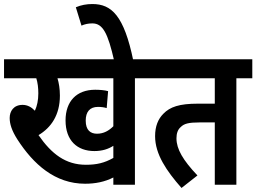

<svg xmlns="http://www.w3.org/2000/svg" viewBox="-20 -916 1271 952"><path d="M649 -528H729V-622H0V-528H160C167 -506 170 -480 170 -453C170 -419 164 -391 153 -367C136 -385 116 -396 92 -396C47 -396 28 -364 28 -331C28 -302 38 -269 66 -225C146 -101 253 -5 402 -5C452 -5 499 -14 542 -36V0H649ZM461 -253C429 -253 405 -270 405 -318C405 -361 425 -386 466 -386C481 -386 497 -384 509 -380L516 -464C500 -469 473 -471 452 -471C359 -471 305 -413 305 -319C305 -219 363 -167 448 -167C487 -167 517 -177 542 -193V-133C498 -108 459 -99 406 -99C306 -99 236 -152 171 -246C233 -283 277 -345 277 -442C277 -476 272 -505 265 -528H542V-290C520 -268 494 -253 461 -253Z M546 -615H641C595 -839 533 -896 438 -896C409 -896 382 -891 356 -880L384 -789C400 -796 417 -800 438 -800C490 -800 515 -751 546 -615Z M1152 -528H1231V-622H716V-528H1045V-402H961C869 -402 823 -386 790 -352C764 -326 749 -290 749 -241C749 -151 806 -68 880 16L959 -46C887 -122 855 -177 855 -230C855 -254 861 -273 876 -286C893 -303 915 -309 970 -309H1045V0H1152Z"/></svg>

Font: Noto Sans Devanagari UI Condensed SemiBold
Style: Regular
Weight: 600
Width: 3
Designer: Jelle Bosma - Monotype Design Team
Foundry: Monotype Imaging Inc.
Version: Version 2.003